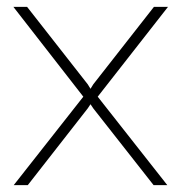

<svg xmlns="http://www.w3.org/2000/svg" viewBox="-20 -540 528 560"><path d="M59 -520 236 -294 244 -281 252 -294 429 -520H470L265 -258L468 0H428L252 -224L244 -236L236 -224L61 0H20L223 -258L19 -520Z"/></svg>

Font: Raleway ExtraLight
Style: Regular
Weight: 200
Designer: Matt McInerney, Pablo Impallari, Rodrigo Fuenzalida
Foundry: Matt McInerney, Pablo Impallari, Rodrigo Fuenzalida
Version: Version 4.026